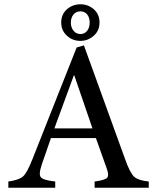

<svg xmlns="http://www.w3.org/2000/svg" viewBox="-20 -877 734 897"><path d="M356 -857Q391 -857 418 -834Q445 -810 445 -772Q445 -734 418 -710Q391 -686 355 -686Q319 -686 293 -710Q266 -734 266 -772Q266 -810 293 -834Q320 -857 356 -857ZM355 -824Q336 -824 324 -810Q311 -795 311 -772Q311 -748 324 -733Q336 -718 356 -718Q375 -718 387 -733Q399 -748 399 -772Q399 -795 387 -810Q375 -824 355 -824ZM675 0H422V-29Q469 -35 480 -46Q485 -51 485 -61Q485 -71 480 -86L428 -232H218L175 -108Q166 -81 166 -66Q166 -54 171 -49Q182 -35 238 -29V0H19V-29Q69 -36 88 -53Q106 -69 131 -132L338 -655L372 -665L565 -132Q588 -68 607 -51Q626 -34 675 -29ZM412 -277 327 -525H325L234 -277Z"/></svg>

Font: Pochaevsk
Style: Regular
Weight: 400
Version: Version 1.210; ttfautohint (v1.8.4.7-5d5b)